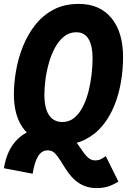

<svg xmlns="http://www.w3.org/2000/svg" viewBox="-34 -752 654 982"><path d="M275 -11Q201 -11 147.8 -40.2Q94.5 -69.5 65.8 -127.2Q37 -185 37 -270Q37 -326.5 48 -390Q59 -453.5 83 -514Q107 -574.5 145.8 -624Q184.5 -673.5 239.8 -702.8Q295 -732 369 -732Q476.5 -732 536 -659.5Q595.5 -587 595.5 -459.5Q595.5 -399.5 585.2 -336.5Q575 -273.5 552 -215.2Q529 -157 491.8 -111Q454.5 -65 401 -38Q347.5 -11 275 -11ZM460.5 210Q410 210 370.8 185.2Q331.5 160.5 296.5 103.5Q275 68 261.5 49.5Q248 31 236.8 24Q225.5 17 210 17Q179.5 17 161 46.8Q142.5 76.5 133 136.5L-14 108.5Q1.5 12 57.2 -41.5Q113 -95 195 -95Q259 -95 301.2 -71.5Q343.5 -48 377 4.5Q400.5 40.5 416.8 54.5Q433 68.5 453 68.5Q468 68.5 480.2 63Q492.5 57.5 507 46.5L571.5 176.5Q545 193.5 519 201.8Q493 210 460.5 210ZM285 -128Q320 -128 346 -149.5Q372 -171 390 -206.5Q408 -242 418.8 -285Q429.5 -328 434.5 -372Q439.5 -416 439.5 -453.5Q439.5 -517.5 419 -552.2Q398.5 -587 356 -587Q320.5 -587 293.5 -565.2Q266.5 -543.5 247.2 -508Q228 -472.5 216 -430Q204 -387.5 198.5 -345Q193 -302.5 193 -268Q193 -199 216.5 -163.5Q240 -128 285 -128Z"/></svg>

Font: Google Sans Code
Style: Italic
Weight: 400
Italic angle: -10°
Monospace: yes
Designer: Google Sans Code Authors
Foundry: Google LLC
Version: Version 6.000